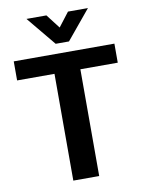

<svg xmlns="http://www.w3.org/2000/svg" viewBox="-98 -984 787 1052"><g transform="rotate(-10 295.0 -458.5)"><path d="M15 0ZM223 -594H15V-700H575V-594H367V0H223ZM124 -917H235L295 -839L355 -917H466L332 -755H258Z"/></g></svg>

Font: Sarabun
Style: Bold
Weight: 700
Designer: Suppakit Chalermlarp | Katatrad Co.,Ltd.
Foundry: Cadson Demak Co.,Ltd.
Version: Version 1.000; ttfautohint (v1.6)